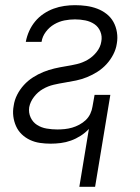

<svg xmlns="http://www.w3.org/2000/svg" viewBox="-20 -548 540 743"><path d="M287 175 324 -49Q310 -34 292 -22.5Q274 -11 254.5 -4Q235 3 215 5.5Q195 8 176 8Q155 8 134.5 5Q114 2 96 -6.5Q78 -15 64 -28.5Q50 -42 42 -60Q34 -78 31.5 -98Q29 -118 33 -139Q36 -161 46.5 -181.5Q57 -202 72.5 -219Q88 -236 107.5 -248.5Q127 -261 148 -269.5Q169 -278 190.5 -283Q212 -288 234 -291.5Q256 -295 277.5 -300Q299 -305 319 -316.5Q339 -328 354 -347Q369 -366 372 -387Q376 -407 368.5 -425.5Q361 -444 345.5 -454.5Q330 -465 310.5 -469Q291 -473 270 -473Q250 -473 229.5 -469Q209 -465 190 -454Q171 -443 157.5 -425Q144 -407 141 -387Q141 -387 141 -386.5Q141 -386 141 -386H80Q80 -386 80 -386.5Q80 -387 80 -387Q84 -408 93 -428Q102 -448 116 -465Q130 -482 148.5 -494.5Q167 -507 187.5 -514.5Q208 -522 229 -525Q250 -528 270 -528Q293 -528 314.5 -525Q336 -522 356 -514.5Q376 -507 392.5 -494Q409 -481 419 -463Q429 -445 432.5 -423Q436 -401 432 -379Q429 -358 418.5 -337.5Q408 -317 392.5 -300Q377 -283 357.5 -270.5Q338 -258 317 -249.5Q296 -241 274.5 -236.5Q253 -232 231 -228.5Q209 -225 187.5 -220Q166 -215 146 -203.5Q126 -192 111.5 -173Q97 -154 93 -133Q90 -112 98.5 -93.5Q107 -75 123.5 -64.5Q140 -54 160.5 -50.5Q181 -47 202 -47Q216 -47 230.5 -48.5Q245 -50 259 -54Q273 -58 287 -65.5Q301 -73 312 -83.5Q323 -94 329.5 -108Q336 -122 338 -136L346 -181H407L348 175Z"/></svg>

Font: Iosevka SS04 Light
Style: Italic
Weight: 300
Italic angle: -9°
Monospace: yes
Designer: Belleve Invis
Foundry: Belleve Invis
Version: Version 19.0.0; ttfautohint (v1.8.4)